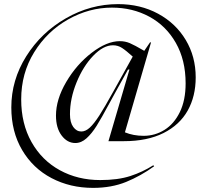

<svg xmlns="http://www.w3.org/2000/svg" viewBox="-20 -744 1006 933"><path d="M35 -222Q35 -355 107.5 -470.5Q180 -586 300 -655Q420 -724 554 -724Q662 -724 748 -677.5Q834 -631 882.5 -550Q931 -469 931 -368Q931 -276 892 -206.5Q853 -137 774.5 -97.5Q696 -58 582 -58H507L609 -406H602L540 -294L511 -241Q473 -170 449.5 -132.5Q426 -95 400.5 -72Q375 -49 346 -49Q307 -49 279.5 -85.5Q252 -122 252 -182Q252 -261 302 -346Q352 -431 425.5 -487.5Q499 -544 562 -544Q588 -544 610.5 -534.5Q633 -525 681 -497L709 -538H714L587 -101Q628 -84 678 -84Q733 -84 779.5 -113Q826 -142 854 -199.5Q882 -257 882 -339Q882 -452 834.5 -535.5Q787 -619 705.5 -663Q624 -707 524 -707Q413 -707 311 -649.5Q209 -592 146 -490Q83 -388 83 -261Q83 -143 133 -54Q183 35 270.5 83Q358 131 467 131Q553 131 613 111.5Q673 92 725 59L729 64Q664 111 593 140Q522 169 432 169Q321 169 230.5 121.5Q140 74 87.5 -15Q35 -104 35 -222ZM375 -105Q396 -105 416.5 -124Q437 -143 462.5 -182.5Q488 -222 530 -298L625 -469Q593 -498 573 -511Q553 -524 529 -524Q482 -524 433 -473Q384 -422 352 -343.5Q320 -265 320 -189Q320 -149 336 -127Q352 -105 375 -105Z"/></svg>

Font: Nyght Serif Light
Style: Regular
Weight: 300
Designer: Maksym Kobuzan
Version: Version 0.410